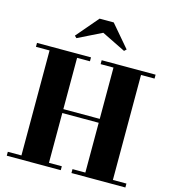

<svg xmlns="http://www.w3.org/2000/svg" viewBox="-140 -1119 1109 1233"><g transform="rotate(15 414.0 -502.0)"><path d="M808.5 -750V-724H718.5V-26H808.5V0H450V-26H535.5V-357H293.5V-26H379V0H20V-26H110.5V-724H20V-750H379V-724H293.5V-383H535.5V-724H450V-750ZM256.5 -845 243 -858 368 -1004.5H462L587 -858L573 -845L414.5 -923Z"/></g></svg>

Font: Bodoni Moda 9pt ExtraBold
Style: Regular
Weight: 800
Designer: Owen Earl
Foundry: indestructible type
Version: Version 2.005